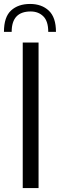

<svg xmlns="http://www.w3.org/2000/svg" viewBox="-38 -951 303 971"><path d="M77 -736H157V0H77ZM245 -790H206Q206 -844 181 -868.5Q156 -893 117 -893Q21 -893 21 -790H-18Q-18 -865 18 -898Q54 -931 114 -931Q173 -931 209 -897Q245 -863 245 -790Z"/></svg>

Font: Exo
Style: Regular
Weight: 400
Designer: Natanael Gama
Foundry: Natanael Gama
Version: Version 1.500; ttfautohint (v1.6)